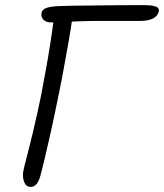

<svg xmlns="http://www.w3.org/2000/svg" viewBox="-20 -725 643 753"><path d="M100 8Q82 8 74.5 -12Q67 -32 72 -57Q75 -72 86 -113.5Q97 -155 111.5 -216.5Q126 -278 141 -350Q150 -398 159.5 -449.5Q169 -501 177 -552.5Q185 -604 191 -652L264 -657Q258 -611 248.5 -558.5Q239 -506 229.5 -453.5Q220 -401 210 -353Q194 -274 179.5 -208.5Q165 -143 154 -97.5Q143 -52 137 -31Q132 -14 123 -3Q114 8 100 8ZM181 -637Q166 -637 157 -642.5Q148 -648 144.5 -656.5Q141 -665 143 -674Q145 -687 159.5 -693Q174 -699 207 -701Q222 -702 258.5 -702.5Q295 -703 342.5 -703.5Q390 -704 442 -704.5Q494 -705 542 -705Q570 -705 583.5 -701.5Q597 -698 600.5 -693Q604 -688 603 -681Q599 -662 580 -652.5Q561 -643 530 -643Q491 -643 448 -643Q405 -643 369 -643Q329 -643 291.5 -641.5Q254 -640 225 -638.5Q196 -637 181 -637Z"/></svg>

Font: Shantell Sans Light
Style: Italic
Weight: 300
Italic angle: -11°
Designer: Stephen Nixon, Anya Danilova, Shantell Martin
Foundry: Arrow Type
Version: Version 1.008;[ac192a2d6]